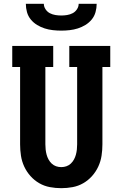

<svg xmlns="http://www.w3.org/2000/svg" viewBox="-20 -975 640 1003"><path d="M300 8Q270 8 240.5 2.5Q211 -3 185 -18Q159 -33 139 -55.5Q119 -78 106.5 -105Q94 -132 89.5 -161.5Q85 -191 85 -221V-625H44V-735H258V-625H217V-221Q217 -207 218.5 -193.5Q220 -180 223.5 -167Q227 -154 233.5 -142Q240 -130 250 -120.5Q260 -111 273 -106.5Q286 -102 300 -102Q314 -102 327 -106.5Q340 -111 350 -120.5Q360 -130 366.5 -142Q373 -154 376.5 -167Q380 -180 381.5 -193.5Q383 -207 383 -221V-625H342V-735H556V-625H515V-221Q515 -191 510.5 -161.5Q506 -132 493.5 -105Q481 -78 461 -55.5Q441 -33 415 -18Q389 -3 359.5 2.5Q330 8 300 8ZM300 -815Q278 -815 256 -817.5Q234 -820 213.5 -826.5Q193 -833 174 -844.5Q155 -856 141 -873Q127 -890 121 -911.5Q115 -933 115 -955H209Q209 -940 218 -926.5Q227 -913 240.5 -906Q254 -899 269.5 -896.5Q285 -894 300 -894Q315 -894 330.5 -896.5Q346 -899 359.5 -906Q373 -913 382 -926.5Q391 -940 391 -955H485Q485 -933 479 -911.5Q473 -890 459 -873Q445 -856 426 -844.5Q407 -833 386.5 -826.5Q366 -820 344 -817.5Q322 -815 300 -815Z"/></svg>

Font: Iosevka Etoile Extrabold
Style: Regular
Weight: 800
Designer: Belleve Invis
Foundry: Belleve Invis
Version: Version 22.1.2; ttfautohint (v1.8.4)